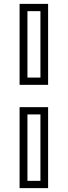

<svg xmlns="http://www.w3.org/2000/svg" viewBox="-20 -770 349 990"><path d="M81 -332.5V-750H228V-332.5ZM121.5 -370H188.5V-712.5H121.5ZM81 200V-217.5H228V200ZM121.5 162.5H188.5V-180H121.5Z"/></svg>

Font: Tourney Thin
Style: Regular
Weight: 400
Version: Version 1.015